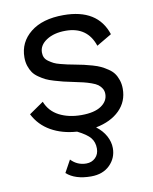

<svg xmlns="http://www.w3.org/2000/svg" viewBox="-82 -572 678 850"><g transform="rotate(-10 257.0 -147.5)"><path d="M40 -103 105 -147.9Q122.1 -104 164.3 -82Q206.5 -60.1 264.2 -60.1Q322.3 -60.1 353 -80.8Q383.8 -101.6 383.8 -133.8Q383.8 -147.9 377.2 -158.7Q370.6 -169.4 360.8 -176.8Q351.1 -184.1 332.3 -190.7Q313.5 -197.3 297.1 -201.2Q280.8 -205.1 252.9 -210.9Q226.1 -216.3 210.2 -220.2Q194.3 -224.1 171.1 -231Q147.9 -237.8 134 -244.6Q120.1 -251.5 104.2 -262.5Q88.4 -273.4 79.6 -286.1Q70.8 -298.8 64.9 -316.4Q59.1 -334 59.1 -355Q59.1 -423.3 113 -466.6Q167 -509.8 261.2 -509.8Q415 -509.8 454.1 -390.1L386.2 -350.1Q356.4 -439.9 258.8 -439.9Q206.5 -439.9 172.9 -418Q139.2 -396 139.2 -362.8Q139.2 -350.1 144 -340.1Q148.9 -330.1 160.2 -322.3Q171.4 -314.5 181.9 -309.1Q192.4 -303.7 210.7 -299.1Q229 -294.4 241 -291.7Q252.9 -289.1 273.9 -285.2Q297.9 -280.8 313 -277.3Q328.1 -273.9 350.3 -267.6Q372.6 -261.2 386.7 -254.4Q400.9 -247.6 417 -236.8Q433.1 -226.1 442.4 -213.4Q451.7 -200.7 457.8 -182.6Q463.9 -164.6 463.9 -143.1Q463.9 -85.9 424.8 -47.1Q385.7 -8.3 317.9 4.9Q345.7 25.9 360.4 53Q375 80.1 375 107.9Q375 152.3 343.5 183.6Q312 214.8 258.8 214.8Q187.5 214.8 148.9 180.2L179.2 125Q207.5 154.8 248 154.8Q272.5 154.8 288.8 138.9Q305.2 123 305.2 97.2Q305.2 68.8 289.6 49.3Q273.9 29.8 231.9 8.8Q165.5 4.4 115.7 -23.9Q65.9 -52.2 40 -103Z"/></g></svg>

Font: Human Sans
Style: Regular
Weight: 400
Designer: Tim Radville
Foundry: Continuum
Version: Version 1.000;FEAKit 1.0